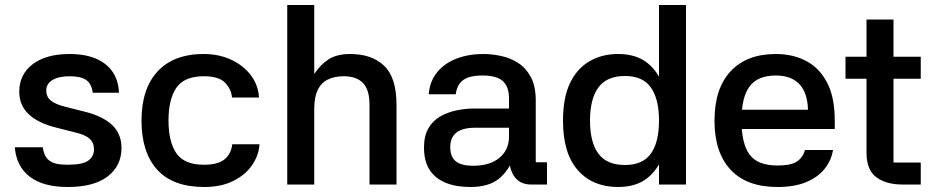

<svg xmlns="http://www.w3.org/2000/svg" viewBox="-20 -738 3718 768"><path d="M351 -367Q346 -404 324 -418.5Q302 -433 259 -433Q215 -433 190 -418Q165 -403 165 -376Q165 -351 183 -336Q201 -321 241 -311L316 -292Q390 -274 428 -238.5Q466 -203 466 -146Q466 -75 411 -32.5Q356 10 251 10Q154 10 100 -30.5Q46 -71 39 -149H151Q156 -112 177.5 -95.5Q199 -79 249 -79Q310 -79 333 -95.5Q356 -112 356 -141Q356 -167 338.5 -183Q321 -199 282 -208L207 -227Q133 -245 95 -281Q57 -317 57 -371Q57 -440 110.5 -481Q164 -522 259 -522Q350 -522 401.5 -481.5Q453 -441 456 -367Z M797 10Q672 10 609 -59Q546 -128 546 -256Q546 -383 610.5 -452.5Q675 -522 795 -522Q856 -522 905 -499Q954 -476 983.5 -437Q1013 -398 1016 -348H908Q905 -382 880 -407.5Q855 -433 796 -433Q717 -433 685.5 -387Q654 -341 654 -256Q654 -171 685.5 -125Q717 -79 796 -79Q852 -79 878.5 -101Q905 -123 909 -161H1018Q1015 -116 988 -77Q961 -38 912.5 -14Q864 10 797 10Z M1237 0H1129V-718H1237V-442Q1261 -479 1294 -500.5Q1327 -522 1381 -522Q1467 -522 1516.5 -475Q1566 -428 1566 -319V0H1458V-319Q1458 -379 1432 -406Q1406 -433 1355 -433Q1317 -433 1290.5 -419.5Q1264 -406 1250.5 -377.5Q1237 -349 1237 -304Z M2168 0H2104Q2062 0 2039.5 -29Q2017 -58 2016 -111L2033 -108Q2016 -56 1975.5 -23Q1935 10 1861 10Q1804 10 1762.5 -7Q1721 -24 1698.5 -58.5Q1676 -93 1676 -148Q1676 -194 1693.5 -224.5Q1711 -255 1740.5 -272Q1770 -289 1806 -296.5Q1842 -304 1879 -304H2016V-344Q2016 -391 1991.5 -413.5Q1967 -436 1910 -436Q1858 -436 1833 -418Q1808 -400 1803 -361H1695Q1699 -413 1728.5 -449Q1758 -485 1806 -503.5Q1854 -522 1913 -522Q1948 -522 1985 -514Q2022 -506 2053 -486Q2084 -466 2103.5 -429.5Q2123 -393 2123 -336V-89H2168ZM1781 -149Q1781 -111 1803 -93Q1825 -75 1873 -75Q1940 -75 1978 -107Q2016 -139 2016 -191V-227H1880Q1830 -227 1805.5 -207.5Q1781 -188 1781 -149Z M2616 -718H2724V0H2616ZM2452 10Q2351 10 2291.5 -57Q2232 -124 2232 -255Q2232 -347 2260 -405.5Q2288 -464 2338 -493Q2388 -522 2452 -522Q2524 -522 2568.5 -487Q2613 -452 2633.5 -392Q2654 -332 2654 -255Q2654 -179 2633.5 -119.5Q2613 -60 2568.5 -25Q2524 10 2452 10ZM2480 -78Q2551 -78 2583.5 -123.5Q2616 -169 2616 -256Q2616 -342 2583.5 -388Q2551 -434 2480 -434Q2407 -434 2373.5 -388Q2340 -342 2340 -256Q2340 -169 2373.5 -123.5Q2407 -78 2480 -78Z M2897 -299H3212Q3210 -367 3177.5 -401.5Q3145 -436 3083 -436Q3011 -436 2978.5 -392.5Q2946 -349 2946 -257Q2946 -164 2978 -120Q3010 -76 3090 -76Q3145 -76 3168.5 -92.5Q3192 -109 3200 -138H3312Q3305 -95 3277.5 -61.5Q3250 -28 3203.5 -9Q3157 10 3090 10Q2967 10 2902.5 -59Q2838 -128 2838 -255Q2838 -384 2902.5 -453Q2967 -522 3083 -522Q3152 -522 3205 -494Q3258 -466 3288.5 -407.5Q3319 -349 3319 -256V-222H2896Z M3663 -423H3554V-88H3663V0H3588Q3525 0 3485.5 -29Q3446 -58 3446 -127V-423H3362V-511H3446V-660H3554V-511H3663Z"/></svg>

Font: Asta Sans SemiBold
Style: Regular
Weight: 600
Designer: 42dot
Version: Version 1.000